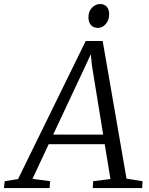

<svg xmlns="http://www.w3.org/2000/svg" viewBox="-80 -958 761 978"><path d="M-60 0 -56 -35 12 -46 356.5 -749H443L564.5 -48L646 -35L644 0H392.5L394.5 -35L482.5 -46L453.5 -223.5H168L85.5 -47L175.5 -35L172.5 0ZM191 -272.5H445.5L388.5 -623L382.5 -682L358 -628.5ZM419.5 -816Q404.5 -816 393.5 -822.2Q382.5 -828.5 376.5 -840.8Q370.5 -853 370.5 -871Q370.5 -900.5 388.8 -919Q407 -937.5 430.5 -937.5Q450.5 -937.5 463.2 -924.2Q476 -911 476 -886Q476 -854 458.2 -835Q440.5 -816 419.5 -816Z"/></svg>

Font: Merriweather Light
Style: Italic
Weight: 300
Italic angle: -7.8°
Designer: Eben Sorkin
Foundry: Eben Sorkin
Version: Version 2.101